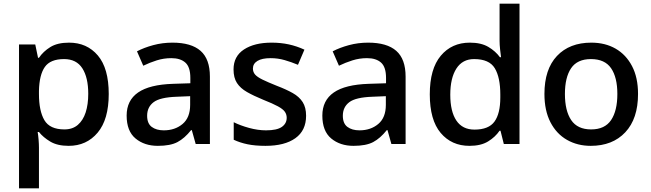

<svg xmlns="http://www.w3.org/2000/svg" viewBox="-20 -780 3527 1040"><path d="M354 -549Q451 -549 510 -479.5Q569 -410 569 -271Q569 -133 509 -61.5Q449 10 352 10Q291 10 252.5 -13Q214 -36 191 -65H184Q187 -48 189 -23.5Q191 1 191 20V240H83V-539H171L186 -467H191Q214 -501 252.5 -525Q291 -549 354 -549ZM327 -460Q253 -460 223 -417.5Q193 -375 191 -288V-271Q191 -179 220.5 -129Q250 -79 329 -79Q373 -79 401.5 -103.5Q430 -128 444 -171Q458 -214 458 -272Q458 -360 426 -410Q394 -460 327 -460Z M914 -549Q1016 -549 1066.5 -504.5Q1117 -460 1117 -365V0H1040L1019 -75H1015Q980 -31 941.5 -10.5Q903 10 835 10Q762 10 714 -30Q666 -70 666 -154Q666 -236 728 -279Q790 -322 918 -326L1011 -329V-358Q1011 -417 984 -441Q957 -465 908 -465Q867 -465 829 -453Q791 -441 756 -424L722 -502Q760 -522 810 -535.5Q860 -549 914 -549ZM938 -256Q847 -253 812 -226.5Q777 -200 777 -153Q777 -111 802 -92.5Q827 -74 867 -74Q928 -74 969 -108.5Q1010 -143 1010 -212V-259Z M1638 -153Q1638 -73 1580 -31.5Q1522 10 1418 10Q1362 10 1321 1.5Q1280 -7 1246 -23V-118Q1282 -100 1329.5 -87Q1377 -74 1421 -74Q1480 -74 1506.5 -92.5Q1533 -111 1533 -142Q1533 -160 1523 -174.5Q1513 -189 1485.5 -204Q1458 -219 1405 -240Q1354 -261 1318 -281.5Q1282 -302 1263.5 -330.5Q1245 -359 1245 -404Q1245 -475 1301.5 -512Q1358 -549 1451 -549Q1501 -549 1544.5 -539.5Q1588 -530 1629 -511L1594 -429Q1558 -444 1521.5 -454.5Q1485 -465 1446 -465Q1399 -465 1374.5 -450Q1350 -435 1350 -409Q1350 -390 1361.5 -376.5Q1373 -363 1401.5 -349Q1430 -335 1480 -315Q1530 -296 1565.5 -276Q1601 -256 1619.5 -227Q1638 -198 1638 -153Z M1974 -549Q2076 -549 2126.5 -504.5Q2177 -460 2177 -365V0H2100L2079 -75H2075Q2040 -31 2001.5 -10.5Q1963 10 1895 10Q1822 10 1774 -30Q1726 -70 1726 -154Q1726 -236 1788 -279Q1850 -322 1978 -326L2071 -329V-358Q2071 -417 2044 -441Q2017 -465 1968 -465Q1927 -465 1889 -453Q1851 -441 1816 -424L1782 -502Q1820 -522 1870 -535.5Q1920 -549 1974 -549ZM1998 -256Q1907 -253 1872 -226.5Q1837 -200 1837 -153Q1837 -111 1862 -92.5Q1887 -74 1927 -74Q1988 -74 2029 -108.5Q2070 -143 2070 -212V-259Z M2523 10Q2426 10 2367 -60Q2308 -130 2308 -269Q2308 -407 2367.5 -478Q2427 -549 2525 -549Q2586 -549 2625 -526Q2664 -503 2688 -470H2694Q2692 -484 2689 -511Q2686 -538 2686 -559V-760H2794V0H2709L2691 -72H2686Q2663 -38 2624 -14Q2585 10 2523 10ZM2550 -78Q2627 -78 2658.5 -121.5Q2690 -165 2690 -252V-268Q2690 -361 2660 -410.5Q2630 -460 2548 -460Q2485 -460 2452 -408.5Q2419 -357 2419 -267Q2419 -176 2452 -127Q2485 -78 2550 -78Z M3436 -271Q3436 -137 3367 -63.5Q3298 10 3180 10Q3108 10 3051 -22.5Q2994 -55 2961.5 -118Q2929 -181 2929 -271Q2929 -405 2997 -477Q3065 -549 3183 -549Q3258 -549 3314.5 -516.5Q3371 -484 3403.5 -422Q3436 -360 3436 -271ZM3040 -271Q3040 -180 3074 -129.5Q3108 -79 3182 -79Q3256 -79 3290 -129.5Q3324 -180 3324 -271Q3324 -361 3290 -410.5Q3256 -460 3181 -460Q3107 -460 3073.5 -410.5Q3040 -361 3040 -271Z"/></svg>

Font: Noto Sans Kawi Medium
Style: Regular
Weight: 500
Designer: Fadhl Haqq
Version: Version 1.000